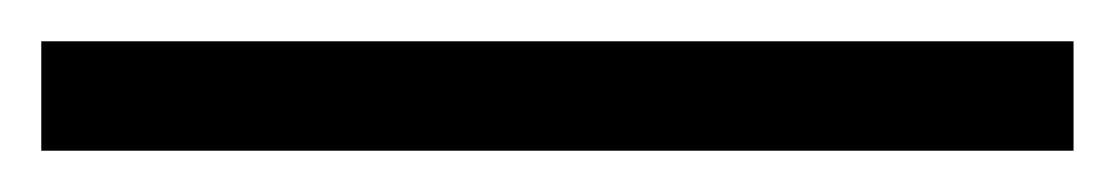

<svg xmlns="http://www.w3.org/2000/svg" viewBox="-20 58 540 93"><path d="M500 131V78H0V131Z"/></svg>

Font: Perun Light
Style: Regular
Weight: 300
Foundry: Copyright (c) Stefan Peev, Context Ltd, 2016
Version: Version 1.089